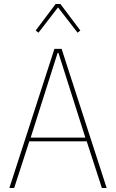

<svg xmlns="http://www.w3.org/2000/svg" viewBox="-20 -943 582 963"><path d="M491 0 415 -234H127L51 0H27L253 -698H289L515 0ZM321 -527 273 -678H269L221 -527L134 -253H408ZM283 -923 383 -790 369 -779 271 -906 173 -779 159 -790 259 -923Z"/></svg>

Font: IBM Plex Sans Cond Thin
Style: Regular
Weight: 100
Width: 3
Designer: Mike Abbink, Paul van der Laan, Pieter van Rosmalen
Foundry: Bold Monday
Version: Version 1.3